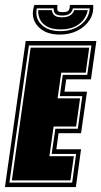

<svg xmlns="http://www.w3.org/2000/svg" viewBox="-46 -757 410 777"><path d="M-26 0 58 -591H344L322 -436H222L215 -386H306L282 -218H191L182 -153H282L261 0ZM-8 -18H246L262 -134H163L178 -236H269L287 -368H196L208 -454H307L324 -573H71ZM2 -27 78 -564H315L301 -463H202L187 -359H278L262 -245H171L154 -125H253L239 -27ZM196 -617Q137 -617 106.5 -651.5Q76 -686 93 -737H186Q185 -719 187.5 -713.5Q190 -708 208 -708Q226 -708 231 -714Q236 -720 237 -737H331Q334 -703 316.5 -676Q299 -649 267.5 -633Q236 -617 196 -617ZM198 -631Q247 -631 281 -657Q315 -683 317 -723H249Q243 -694 206 -694Q187 -694 179 -700.5Q171 -707 171 -723H103Q95 -683 122 -657Q149 -631 198 -631ZM199 -638Q163 -638 142.5 -650.5Q122 -663 114.5 -681.5Q107 -700 109 -716H164Q166 -702 175 -694.5Q184 -687 205 -687Q245 -687 254 -716H309Q307 -700 295 -681.5Q283 -663 259.5 -650.5Q236 -638 199 -638Z"/></svg>

Font: Alumni Sans Collegiate One
Style: Italic
Weight: 400
Italic angle: -8°
Designer: Robert E. Leuschke
Foundry: Robert E. Leuschke
Version: Version 1.100